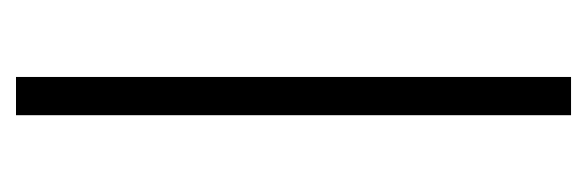

<svg xmlns="http://www.w3.org/2000/svg" viewBox="-267 -467 734 240"><g transform="rotate(90 100.0 -347.0)"><path d="M124 0H76.2V-693.8H124Z"/></g></svg>

Font: Tinos
Style: Italic
Weight: 400
Italic angle: -16.333°
Designer: Steve Matteson
Foundry: Monotype Imaging Inc.
Version: Version 1.32